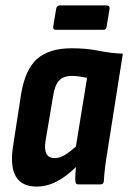

<svg xmlns="http://www.w3.org/2000/svg" viewBox="-20 -680 473 708"><path d="M115 8Q59 8 37.5 -31Q16 -70 29 -147L58 -334Q73 -424 117 -463Q161 -502 245 -502Q299 -502 343 -493Q387 -484 433 -482L377 -127Q371 -92 367.5 -63.5Q364 -35 363 -12Q362 0 350 0H269Q258 0 258 -12Q257 -24 258 -37.5Q259 -51 260 -64Q226 -30 189.5 -11Q153 8 115 8ZM182 -97Q200 -97 219 -108.5Q238 -120 260 -140L301 -393Q287 -396 272.5 -398Q258 -400 245 -400Q214 -400 198 -383Q182 -366 176 -327L148 -161Q143 -130 151 -113.5Q159 -97 182 -97ZM186 -570Q175 -570 176 -581L187 -647Q189 -660 201 -660H373Q386 -660 384 -647L373 -581Q372 -570 360 -570Z"/></svg>

Font: Sofia Sans Condensed ExtraBold
Style: Italic
Weight: 800
Italic angle: -9°
Version: Version 4.100